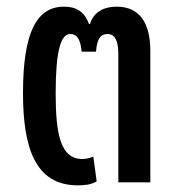

<svg xmlns="http://www.w3.org/2000/svg" viewBox="-20 -547 534 576"><path d="M213 9C235 9 254 7 270 -3L260 -77C251 -74 241 -70 227 -70C162 -70 147 -143 147 -267C147 -394 162 -445 191 -445C208 -445 221 -434 225 -392H268C271 -430 281 -445 303 -445C321 -445 335 -431 335 -385V0H431V-394C431 -482 396 -527 330 -527C295 -527 262 -514 250 -475H247C233 -513 208 -527 172 -527C91 -527 49 -452 49 -268C49 -107 84 9 213 9Z"/></svg>

Font: Noto Sans Thai UI ExtraCondensed Medium
Style: Regular
Weight: 500
Width: 3
Designer: Monotype Design Team
Foundry: Monotype Imaging Inc.
Version: Version 1.901